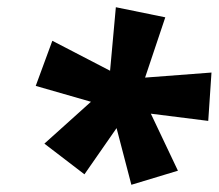

<svg xmlns="http://www.w3.org/2000/svg" viewBox="-20 -788 606 532"><path d="M344 -276 303 -433 214 -305 103 -390 232 -506 79 -550 125 -675 285 -592 301 -768 438 -740 382 -573 566 -587 557 -453 398 -473 473 -315Z"/></svg>

Font: Noto Sans ExtraBold
Style: Italic
Weight: 800
Italic angle: -12°
Designer: Monotype Design Team
Foundry: Monotype Imaging Inc.
Version: Version 2.013; ttfautohint (v1.8.4.7-5d5b)